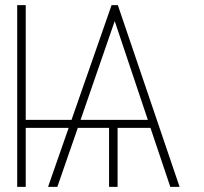

<svg xmlns="http://www.w3.org/2000/svg" viewBox="-20 -727 793 747"><path d="M80.1 -260.7H258.3L414.1 -707H438.5L678.7 0H642.6L565.4 -229.5H437.5V0H404.3V-229.5H282.7L203.1 0H167L247.1 -229.5H80.1V0H46.9V-707H80.1ZM555.2 -260.7 426.3 -645 293.5 -260.7Z"/></svg>

Font: Pretendard Std Thin
Style: Regular
Weight: 100
Designer: Base glyphs from Inter by Rasmus Andersson; Hangeul glyphs from Noto Sans CJK(Source Han Sans) by Jang Soo-young and Kan
Foundry: Kil Hyung-jin
Version: Version 1.309